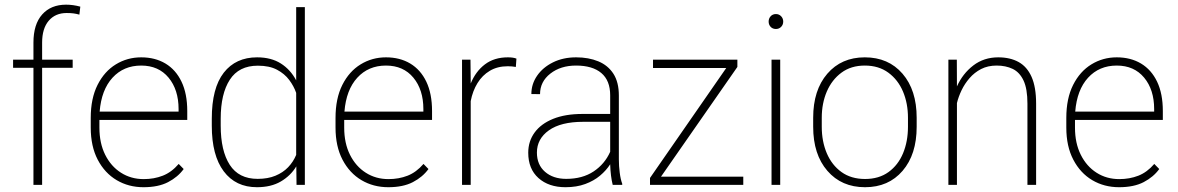

<svg xmlns="http://www.w3.org/2000/svg" viewBox="-20 -780 4970 810"><path d="M261.2 -725.1Q213.4 -725.1 185.5 -692.4Q157.7 -659.7 157.7 -600.1V-528.3H286.6V-494.1H157.7V0H121.1V-494.1H35.2V-528.3H121.1V-600.1Q121.1 -677.7 158 -719Q194.8 -760.3 258.8 -760.3Q288.1 -760.3 318.8 -752L314.9 -718.3Q302.7 -721.7 290.8 -723.4Q278.8 -725.1 261.2 -725.1Z M770 -273.9H399.4V-241.7Q399.4 -175.8 423.8 -127Q448.2 -78.1 490.5 -51.3Q532.7 -24.4 586.4 -24.4Q629.9 -24.4 666.7 -38.8Q703.6 -53.2 733.9 -88.4L754.9 -66.9Q730.5 -33.2 689.2 -11.7Q647.9 9.8 585.4 9.8Q522.5 9.8 472.2 -20Q421.9 -49.8 392.3 -106.2Q362.8 -162.6 362.8 -241.7V-282.7Q362.8 -364.7 391.6 -421.9Q420.4 -479 468.8 -508.5Q517.1 -538.1 575.7 -538.1Q634.3 -538.1 678 -512Q721.7 -485.8 745.8 -435.3Q770 -384.8 770 -311.5ZM575.7 -503.4Q501.5 -503.4 454.6 -452.1Q407.7 -400.9 400.4 -309.1H733.4V-319.8Q733.4 -401.4 691.2 -452.4Q648.9 -503.4 575.7 -503.4Z M1229.5 -750H1266.1V0H1231L1230 -78.1Q1206.1 -38.6 1164.8 -14.4Q1123.5 9.8 1064 9.8Q974.1 9.8 923.8 -57.4Q873.5 -124.5 873.5 -249.5V-279.3Q873.5 -408.7 924.1 -473.4Q974.6 -538.1 1064.5 -538.1Q1124 -538.1 1164.8 -512.2Q1205.6 -486.3 1229.5 -440.9ZM1066.9 -25.4Q1109.9 -25.4 1141.8 -38.6Q1173.8 -51.8 1195.6 -74.5Q1217.3 -97.2 1229.5 -126.5V-388.2Q1219.7 -416.5 1200.2 -442.6Q1180.7 -468.8 1148.7 -485.8Q1116.7 -502.9 1067.9 -502.9Q987.8 -502.9 949.5 -443.6Q911.1 -384.3 911.1 -279.3V-249.5Q911.1 -144 949.2 -84.7Q987.3 -25.4 1066.9 -25.4Z M1802.7 -273.9H1432.1V-241.7Q1432.1 -175.8 1456.5 -127Q1481 -78.1 1523.2 -51.3Q1565.4 -24.4 1619.1 -24.4Q1662.6 -24.4 1699.5 -38.8Q1736.3 -53.2 1766.6 -88.4L1787.6 -66.9Q1763.2 -33.2 1721.9 -11.7Q1680.7 9.8 1618.2 9.8Q1555.2 9.8 1504.9 -20Q1454.6 -49.8 1425 -106.2Q1395.5 -162.6 1395.5 -241.7V-282.7Q1395.5 -364.7 1424.3 -421.9Q1453.1 -479 1501.5 -508.5Q1549.8 -538.1 1608.4 -538.1Q1667 -538.1 1710.7 -512Q1754.4 -485.8 1778.6 -435.3Q1802.7 -384.8 1802.7 -311.5ZM1608.4 -503.4Q1534.2 -503.4 1487.3 -452.1Q1440.4 -400.9 1433.1 -309.1H1766.1V-319.8Q1766.1 -401.4 1723.9 -452.4Q1681.6 -503.4 1608.4 -503.4Z M2122.6 -538.1Q2145.5 -538.1 2158.7 -532.7L2156.2 -497.6Q2139.6 -500.5 2122.1 -500.5Q2078.6 -500.5 2046.6 -481.4Q2014.6 -462.4 1994.4 -429.4Q1974.1 -396.5 1965.8 -353.5V0H1929.2V-528.3H1964.8L1965.8 -438V-427.7Q1986.8 -479 2025.9 -508.5Q2064.9 -538.1 2122.6 -538.1Z M2590.8 -107.9Q2590.8 -79.6 2594.5 -51.3Q2598.1 -22.9 2605 -4.9V0H2564.9Q2555.7 -36.6 2554.2 -86.9Q2537.6 -61 2511.5 -39.1Q2485.4 -17.1 2449 -3.7Q2412.6 9.8 2365.7 9.8Q2294.9 9.8 2251.7 -28.8Q2208.5 -67.4 2208.5 -135.7Q2208.5 -184.1 2235.4 -220.9Q2262.2 -257.8 2313.5 -278.6Q2364.7 -299.3 2437.5 -299.3H2554.2V-377.9Q2554.2 -440.4 2516.8 -471.9Q2479.5 -503.4 2410.2 -503.4Q2345.2 -503.4 2301.8 -469.5Q2258.3 -435.5 2258.3 -382.8L2221.7 -383.3Q2221.7 -425.3 2245.8 -460.4Q2270 -495.6 2312.7 -516.8Q2355.5 -538.1 2410.6 -538.1Q2463.4 -538.1 2504.2 -521.2Q2544.9 -504.4 2567.9 -468.8Q2590.8 -433.1 2590.8 -377ZM2368.7 -25.4Q2437 -25.4 2484.1 -56.6Q2531.2 -87.9 2554.2 -139.6V-266.1H2440.4Q2346.2 -266.1 2295.7 -230.2Q2245.1 -194.3 2245.1 -136.2Q2245.1 -85 2279.3 -55.2Q2313.5 -25.4 2368.7 -25.4Z M2768.6 -34.7H3115.7V0H2722.2V-29.3L3043.9 -493.2H2734.9V-528.3H3090.8V-497.6Z M3253.4 -720.7Q3266.6 -720.7 3275.4 -711.4Q3284.2 -702.1 3284.2 -689Q3284.2 -675.8 3275.4 -666.7Q3266.6 -657.7 3253.4 -657.7Q3239.7 -657.7 3231.2 -666.7Q3222.7 -675.8 3222.7 -689Q3222.7 -702.1 3231.2 -711.4Q3239.7 -720.7 3253.4 -720.7ZM3271.5 0H3234.9V-528.3H3271.5Z M3410.6 -283.2Q3410.6 -399.9 3470.2 -469Q3529.8 -538.1 3628.4 -538.1Q3728 -538.1 3787.6 -469Q3847.2 -399.9 3847.2 -283.2V-245.1Q3847.2 -128.4 3787.8 -59.3Q3728.5 9.8 3629.4 9.8Q3530.3 9.8 3470.5 -59.3Q3410.6 -128.4 3410.6 -245.1ZM3446.8 -245.1Q3446.8 -183.6 3468 -133.5Q3489.3 -83.5 3530 -54.2Q3570.8 -24.9 3629.4 -24.9Q3688 -24.9 3728.5 -54.2Q3769 -83.5 3789.8 -133.5Q3810.5 -183.6 3810.5 -245.1V-283.2Q3810.5 -343.8 3789.6 -393.6Q3768.6 -443.4 3727.8 -473.4Q3687 -503.4 3628.4 -503.4Q3570.3 -503.4 3529.8 -473.4Q3489.3 -443.4 3468 -393.6Q3446.8 -343.8 3446.8 -283.2Z M4191.4 -538.1Q4241.7 -538.1 4277.3 -518.3Q4313 -498.5 4332 -455.6Q4351.1 -412.6 4351.1 -342.8V0H4314.5V-342.8Q4314.5 -405.3 4298.1 -440.2Q4281.7 -475.1 4252.4 -489.3Q4223.1 -503.4 4184.6 -503.4Q4147.5 -503.4 4119.1 -488.8Q4090.8 -474.1 4070.3 -450.4Q4049.8 -426.8 4036.6 -399.2Q4023.4 -371.6 4017.1 -345.2V0H3981V-528.3H4016.6L4017.1 -415.5Q4041.5 -469.7 4086.2 -503.9Q4130.9 -538.1 4191.4 -538.1Z M4885.7 -273.9H4515.1V-241.7Q4515.1 -175.8 4539.6 -127Q4564 -78.1 4606.2 -51.3Q4648.4 -24.4 4702.1 -24.4Q4745.6 -24.4 4782.5 -38.8Q4819.3 -53.2 4849.6 -88.4L4870.6 -66.9Q4846.2 -33.2 4804.9 -11.7Q4763.7 9.8 4701.2 9.8Q4638.2 9.8 4587.9 -20Q4537.6 -49.8 4508.1 -106.2Q4478.5 -162.6 4478.5 -241.7V-282.7Q4478.5 -364.7 4507.3 -421.9Q4536.1 -479 4584.5 -508.5Q4632.8 -538.1 4691.4 -538.1Q4750 -538.1 4793.7 -512Q4837.4 -485.8 4861.6 -435.3Q4885.7 -384.8 4885.7 -311.5ZM4691.4 -503.4Q4617.2 -503.4 4570.3 -452.1Q4523.4 -400.9 4516.1 -309.1H4849.1V-319.8Q4849.1 -401.4 4806.9 -452.4Q4764.6 -503.4 4691.4 -503.4Z"/></svg>

Font: Robert Sans ExtraLight
Style: Regular
Weight: 250
Designer: Christian Robertson (extended by Adam Twardoch)
Foundry: Google
Version: Version 12.135;April 2, 2019;FontCreator 11.5.0.2425 64-bit;